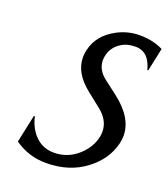

<svg xmlns="http://www.w3.org/2000/svg" viewBox="-138 -846 838 955"><g transform="rotate(20 281.0 -368.5)"><path d="M215.3 9.8Q122.6 9.8 48.3 -43L79.6 -189.9H84.5Q94.7 -147 114.3 -118.2Q158.7 -51.8 234.1 -51.8Q309.6 -51.8 364.7 -103.5Q412.1 -147.9 423.8 -204.1Q426.8 -218.3 426.8 -231.9Q426.8 -292.5 369.1 -337.9L295.4 -396.5Q209 -464.8 209 -548.3Q209 -567.9 213.9 -587.9Q233.4 -670.4 316.9 -715.8Q374 -747.1 438.5 -747.1Q508.3 -747.1 562.5 -719.7L536.6 -597.2H531.7Q527.8 -612.3 521.5 -627Q496.1 -686.5 437.5 -686.5Q392.6 -686.5 360.8 -665.5Q318.8 -637.7 309.6 -590.8Q307.1 -579.1 307.1 -567.9Q307.1 -516.6 356 -479.5L424.3 -427.2Q532.7 -344.2 532.7 -249.5Q532.7 -229 527.8 -208.5Q506.3 -118.7 425.3 -56.6Q338.9 9.8 215.3 9.8Z"/></g></svg>

Font: Classica
Style: Book Oblique
Weight: 400
Italic angle: -12°
Designer: Wojciech Kalinowski "wmk69" (wmk69@o2.pl)
Foundry: Wojciech Kalinowski "wmk69" (wmk69@o2.pl)
Version: Version 2.1.1; 2021-05-14